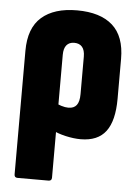

<svg xmlns="http://www.w3.org/2000/svg" viewBox="-51 -547 553 772"><g transform="rotate(5 225.5 -161.0)"><path d="M49 185Q36 185 36 172V-327Q36 -419 86.5 -463Q137 -507 229 -507Q323 -507 372.5 -463Q422 -419 422 -328V-167Q422 -78 389.5 -35Q357 8 288 8Q260 8 227 0.5Q194 -7 170 -20L169 -132Q183 -124 199 -119Q215 -114 228 -114Q250 -114 261 -128Q272 -142 272 -173V-324Q272 -350 261 -363Q250 -376 229 -376Q209 -376 198 -363Q187 -350 187 -324V172Q187 185 174 185Z"/></g></svg>

Font: Sofia Sans Condensed Black
Style: Regular
Weight: 900
Designer: Botio Nikoltchev, Ani Petrova
Foundry: lettersoup
Version: Version 4.101